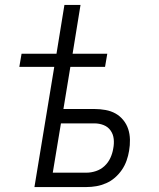

<svg xmlns="http://www.w3.org/2000/svg" viewBox="-20 -755 640 775"><path d="M119 0 199 -485H58L67 -538H208L240 -735H305L273 -538H413L404 -485H264L236 -315H362Q384 -315 406 -311Q428 -307 446 -297Q464 -287 477.5 -270.5Q491 -254 497.5 -234Q504 -214 504.5 -191.5Q505 -169 501 -146Q498 -127 491 -107Q484 -87 472 -69.5Q460 -52 444 -38Q428 -24 408.5 -15.5Q389 -7 369 -3.5Q349 0 329 0ZM193 -58H329Q348 -58 367.5 -64.5Q387 -71 402 -85Q417 -99 425.5 -117.5Q434 -136 437 -155Q441 -175 439 -194Q437 -213 426.5 -228Q416 -243 398.5 -250Q381 -257 361 -257H226Z"/></svg>

Font: Iosevka Light Extended Oblique
Style: Regular
Weight: 300
Width: 7
Italic angle: -9°
Monospace: yes
Designer: Belleve Invis
Foundry: Belleve Invis
Version: Version 32.5.0; ttfautohint (v1.8.4)